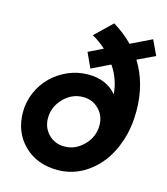

<svg xmlns="http://www.w3.org/2000/svg" viewBox="-114 -851 823 948"><g transform="rotate(15 297.0 -377.0)"><path d="M296 -517 261 -593 335 -629Q319 -643 301.5 -656Q284 -669 265 -679L352 -763Q380 -746 405 -726.5Q430 -707 451 -685L558 -737L594 -661L504 -618Q537 -566 553.5 -504Q570 -442 570 -372Q570 -290 547 -220Q524 -150 483.5 -99.5Q443 -49 387.5 -20Q332 9 267 9Q163 9 96.5 -56Q30 -121 30 -224Q30 -277 51 -325Q72 -373 108 -408.5Q144 -444 192.5 -465Q241 -486 295 -486Q342 -486 379 -470Q416 -454 440 -424Q438 -460 425.5 -495.5Q413 -531 391 -563ZM271 -112Q327 -112 369.5 -155.5Q412 -199 412 -257Q412 -306 379.5 -339Q347 -372 299 -372Q242 -372 199.5 -328.5Q157 -285 157 -227Q157 -178 189.5 -145Q222 -112 271 -112Z"/></g></svg>

Font: Red Hat Display
Style: Bold Italic
Weight: 700
Italic angle: -12°
Designer: Pentagram / MCKL
Foundry: Pentagram / MCKL
Version: Version 1.003; Red Hat Display Bold Italic